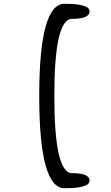

<svg xmlns="http://www.w3.org/2000/svg" viewBox="-20 -820 590 1018"><path d="M455 138Q455 178 322 178Q188 178 188 -311Q188 -800 322 -800Q455 -800 455 -760Q455 -720 362 -720Q268 -720 268 -311Q268 98 362 98Q455 98 455 138Z"/></svg>

Font: Syne Mono
Style: Regular
Weight: 400
Monospace: yes
Designer: Lucas Descroix
Foundry: Bonjour Monde
Version: Version 2.000; ttfautohint (v1.8.3)